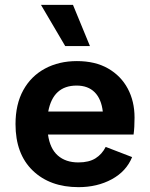

<svg xmlns="http://www.w3.org/2000/svg" viewBox="-20 -762 618 792"><path d="M304 10Q186 10 115 -58.5Q44 -127 44 -250Q44 -332 76 -390Q108 -448 165.5 -479Q223 -510 297 -510Q373 -510 426 -479.5Q479 -449 507 -396.5Q535 -344 535 -277Q535 -257 534 -239Q533 -221 531 -207H178Q186 -149 218.5 -120.5Q251 -92 303 -92Q347 -92 374 -109Q401 -126 416 -156L525 -114Q501 -55 441 -22.5Q381 10 304 10ZM296 -409Q199 -409 179 -302H404Q398 -354 370.5 -381.5Q343 -409 296 -409ZM281 -742 351 -572H249L149 -742Z"/></svg>

Font: Work Sans SemiBold
Style: Regular
Weight: 600
Designer: Wei Huang
Foundry: Wei Huang
Version: Version 2.010; ttfautohint (v1.8.3)